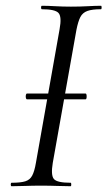

<svg xmlns="http://www.w3.org/2000/svg" viewBox="-20 -645 372 665"><path d="M73.6 -301Q70.6 -301 69.6 -306Q68.6 -311 69.6 -316Q70.6 -321 73.6 -321H276.1Q279.2 -321 279.8 -316Q280.4 -311 279.8 -306Q279.2 -301 276.1 -301ZM20.2 0Q17.2 0 17.2 -6Q17.2 -12 20.2 -12Q51.2 -12 67.5 -17Q83.8 -22 91.6 -37Q99.5 -52 104.4 -81L186.4 -544Q194.4 -587 182.7 -600Q171.1 -613 125.2 -613Q122.2 -613 122.2 -619Q122.2 -625 125.2 -625Q145.7 -625 171.4 -623.5Q197 -622 225.6 -622Q258.2 -622 284.2 -623.5Q310.2 -625 329.8 -625Q332 -625 332 -619Q332 -613 329.8 -613Q298.9 -613 282.5 -607Q266.1 -601 258.3 -586Q250.6 -571 244.8 -542L162.8 -81Q155.6 -38 166.7 -25Q177.7 -12 224.8 -12Q226.8 -12 226.8 -6Q226.8 0 224.8 0Q204.4 0 178.8 -1Q153.2 -2 121.6 -2Q92.9 -2 66.9 -1Q40.8 0 20.2 0Z"/></svg>

Font: Cormorant Light
Style: Italic
Weight: 300
Italic angle: -10°
Designer: Christian Thalmann (Catharsis Fonts)
Foundry: Catharsis Fonts
Version: Version 4.000